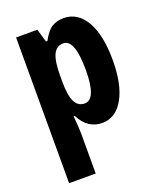

<svg xmlns="http://www.w3.org/2000/svg" viewBox="-147 -648 805 977"><g transform="rotate(-20 255.5 -159.5)"><path d="M316 -559Q392 -559 435.5 -484Q479 -409 479 -273Q479 -141 436.5 -65.5Q394 10 320 10Q283 10 252.5 -9.5Q222 -29 200 -72H194Q197 -37 198.5 -14Q200 9 200 22V240H56V-549H171L192 -478H200Q226 -527 253 -543Q280 -559 316 -559ZM271 -439Q234 -439 217 -403.5Q200 -368 200 -287V-258Q200 -183 217 -148.5Q234 -114 270 -114Q333 -114 333 -272Q333 -439 271 -439Z"/></g></svg>

Font: Noto Sans Tamil ExtraCondensed ExtraBold
Style: Regular
Weight: 800
Width: 2
Designer: Jelle Bosma - Monotype Design Team
Foundry: Monotype Imaging Inc.
Version: Version 2.004; ttfautohint (v1.8.4.7-5d5b)